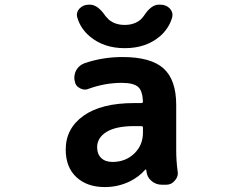

<svg xmlns="http://www.w3.org/2000/svg" viewBox="-20 -796 1040 806"><path d="M387.7 -177.7Q387.7 -149.4 404.8 -132.8Q421.9 -116.2 452.1 -116.2Q506.8 -116.2 543.5 -151.4Q580.1 -186.5 580.1 -239.3V-259.8Q580.1 -266.6 573.2 -266.6H543Q466.8 -266.6 427.2 -242.2Q387.7 -217.8 387.7 -177.7ZM494.1 -556.6Q613.3 -556.6 666.5 -508.8Q719.7 -460.9 719.7 -355.5V-165Q719.7 -122.1 725.6 -77.1Q726.6 -73.2 726.6 -69.3Q726.6 -51.8 713.9 -38.1Q700.2 -20.5 677.7 -20.5H659.2Q634.8 -20.5 615.7 -36.6Q596.7 -52.7 594.7 -78.1Q594.7 -79.1 594.2 -81.5Q593.8 -84 592.3 -84.5Q590.8 -85 588.9 -83Q563.5 -53.7 524.4 -34.2Q475.6 -10.7 419.9 -10.7Q345.7 -10.7 300.8 -52.2Q255.9 -93.8 255.9 -168Q255.9 -256.8 330.6 -310.1Q405.3 -363.3 543 -363.3H573.2Q580.1 -363.3 580.1 -370.1Q578.1 -413.1 561.5 -429.7Q542 -448.2 491.2 -448.2Q421.9 -448.2 353.5 -423.8Q345.7 -419.9 336.9 -419.9Q326.2 -419.9 315.4 -425.8Q296.9 -434.6 293.9 -455.1Q292 -461.9 292 -468.8Q292 -485.4 299.8 -501Q311.5 -521.5 334 -530.3Q410.2 -556.6 494.1 -556.6ZM304.7 -721.7Q302.7 -727.5 302.7 -733.4Q302.7 -748 313.5 -759.8Q329.1 -776.4 352.5 -776.4H357.4Q390.6 -776.4 422.9 -728.5Q429.7 -720.7 437.5 -712.9Q463.9 -691.4 503.4 -691.4Q543 -691.4 569.3 -712.9Q578.1 -720.7 584 -729.5Q614.3 -776.4 646.5 -776.4H653.3Q677.7 -776.4 693.4 -759.8Q704.1 -747.1 704.1 -733.4Q704.1 -727.5 702.1 -720.7Q688.5 -675.8 651.4 -643.6Q592.8 -593.8 503.9 -593.8Q415 -593.8 356.4 -643.6Q318.4 -675.8 304.7 -721.7Z"/></svg>

Font: Gen Jyuu Gothic Monospace Bold
Style: Bold
Weight: 700
Designer: [Source Han Sans]
Ryoko NISHIZUKA  (kana & ideographs); Paul D. Hunt (Latin, Greek & Cyrillic); Wenlong ZHANG  (bopomofo
Version: Version 1.002.20150607